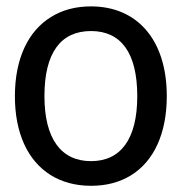

<svg xmlns="http://www.w3.org/2000/svg" viewBox="-20 -581 583 616"><path d="M515.1 -272.5C515.1 -454.1 419.4 -560.5 272 -560.5C223.1 -560.5 180.2 -549.3 143.6 -526.4C69.8 -481 27.8 -392.1 27.8 -272.5C27.8 -213.9 37.6 -163.1 57.1 -119.6C96.2 -33.2 171.9 15.1 272 15.1C321.3 15.1 363.8 3.9 400.4 -18.6C473.1 -63.5 515.1 -151.9 515.1 -272.5ZM420.4 -272.5C420.4 -135.3 367.7 -64 272 -64C175.8 -64 122.6 -136.2 122.6 -272.5C122.6 -411.6 174.8 -481.4 272 -481.4C368.2 -481.4 420.4 -411.6 420.4 -272.5Z"/></svg>

Font: SG Kara
Style: Regular
Weight: 400
Designer: Damoon Khanjanzadeh
Version: Version 1.000